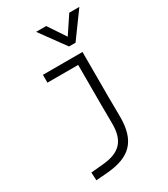

<svg xmlns="http://www.w3.org/2000/svg" viewBox="-241 -882 1068 1223"><g transform="rotate(-30 293.0 -270.5)"><path d="M93.8 234.4 170.9 228.5C350.1 214.8 428.7 138.7 427.2 -45.9L425.8 -187.5V-517.6H134.8V-460H360.8V-170.9L361.8 -30.3C363.3 99.1 307.1 156.2 180.7 167.5L90.8 175.8ZM369.1 -590.8H417L552.2 -776.4H478L393.1 -648.9L308.1 -776.4H233.9Z"/></g></svg>

Font: Cascadia Code Light
Style: Regular
Weight: 300
Monospace: yes
Designer: Aaron Bell
Foundry: Saja Typeworks
Version: Version 2404.023